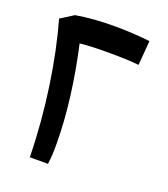

<svg xmlns="http://www.w3.org/2000/svg" viewBox="-133 -812 792 906"><g transform="rotate(20 263.5 -359.0)"><path d="M122 0H213C218 -33 219 -66 219 -99C219 -252 195 -426 159 -585C202 -590 250 -591 303 -591C353 -591 411 -590 455 -585L465 -708C412 -714 350 -718 291 -718C223 -718 155 -714 93 -703L28 -662C81 -475 118 -233 122 0Z"/></g></svg>

Font: Wafeq Semi Bold
Style: Regular
Weight: 600
Designer: Rasmus Andersson & Azza Alameddine
Foundry: Google & TypeTogether
Version: Version 3.000;January 28, 2025;FontCreator 15.0.0.3014 64-bi